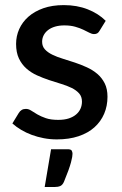

<svg xmlns="http://www.w3.org/2000/svg" viewBox="-20 -538 476 752"><path d="M370 -417.5Q366 -410.5 361 -407.5Q356 -404.5 348.5 -404.5Q340 -404.5 330 -409.8Q320 -415 306.5 -421.5Q293 -428 274.8 -433.2Q256.5 -438.5 232 -438.5Q212 -438.5 195.8 -433.8Q179.5 -429 168.2 -420.2Q157 -411.5 151 -399.8Q145 -388 145 -374.5Q145 -356.5 156 -344.5Q167 -332.5 185 -323.8Q203 -315 226 -308Q249 -301 273 -293Q297 -285 320 -274.5Q343 -264 361 -248.8Q379 -233.5 390 -211.8Q401 -190 401 -159Q401 -123 388 -92.5Q375 -62 350 -39.5Q325 -17 287.8 -4.5Q250.5 8 202.5 8Q176 8 151.2 3.2Q126.5 -1.5 104.2 -9.8Q82 -18 62.8 -29.5Q43.5 -41 28.5 -54.5L53.5 -95.5Q58 -103 64.8 -107.2Q71.5 -111.5 81.5 -111.5Q92 -111.5 102.2 -104.8Q112.5 -98 126.2 -90Q140 -82 159.5 -75.2Q179 -68.5 208 -68.5Q232 -68.5 249.5 -74.2Q267 -80 278.5 -90Q290 -100 295.5 -112.8Q301 -125.5 301 -140Q301 -159.5 290 -172Q279 -184.5 260.8 -193.5Q242.5 -202.5 219.2 -209.5Q196 -216.5 172 -224.5Q148 -232.5 124.8 -243Q101.5 -253.5 83.2 -269.8Q65 -286 54 -309.2Q43 -332.5 43 -366Q43 -396.5 55.2 -424Q67.5 -451.5 91.2 -472.5Q115 -493.5 149.8 -505.8Q184.5 -518 230 -518Q281.5 -518 323.5 -501.5Q365.5 -485 394 -456.5ZM245 46.5Q258 46.5 261 52.2Q264 58 264 64Q264 68.5 262.8 76.8Q261.5 85 258 98Q254.5 111 247.8 129.8Q241 148.5 230.5 174Q225 186.5 216.2 190.5Q207.5 194.5 193 194.5H155L180 46.5Z"/></svg>

Font: LatoLatin Semibold
Style: Regular
Weight: 600
Designer: Lukasz Dziedzic with Adam Twardoch and Botio Nikoltchev
Foundry: tyPoland Lukasz Dziedzic
Version: Version 2.015; 2015-08-06; http://www.latofonts.com/